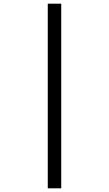

<svg xmlns="http://www.w3.org/2000/svg" viewBox="-20 -780 591 1041"><path d="M239 -760H312V241H239Z"/></svg>

Font: Noto Sans Myanmar
Style: Regular
Weight: 400
Designer: Monotype Design Team
Foundry: Monotype Imaging Inc.
Version: Version 2.107